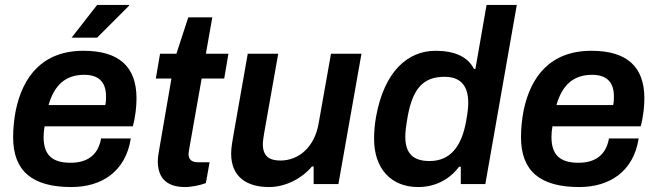

<svg xmlns="http://www.w3.org/2000/svg" viewBox="-20 -743 2651 775"><path d="M269 -591H372L501 -720V-723H372ZM268 12C390 12 487 -50 508 -184H388C376 -115 330 -86 265 -86C189 -86 156 -119 156 -190C156 -203 157 -217 160 -233H516C527 -272 531 -315 531 -346C531 -476 458 -538 317 -538C150 -538 72 -432 44 -299C37 -264 33 -226 33 -189C33 -52 111 12 268 12ZM176 -319C199 -399 244 -441 320 -441C374 -441 408 -416 408 -354C408 -344 408 -332 405 -319Z M727 12C754 12 791 4 811 -4L826 -88H779C753 -88 741 -100 741 -122C741 -125 744 -145 745 -149L794 -426H885L902 -526H811L837 -673H740L692 -526H626L609 -426H672L620 -124C618 -113 617 -102 617 -92C617 -36 642 12 727 12Z M1066 12C1135 12 1201 -25 1239 -71H1246V0H1346L1439 -526H1316L1266 -244C1249 -147 1184 -95 1112 -95C1069 -95 1041 -111 1041 -161C1041 -175 1044 -191 1047 -210L1103 -526H980L923 -202C918 -173 913 -147 913 -123C913 -25 981 12 1066 12Z M1668 12C1732 12 1792 -15 1833 -70H1840V0H1939L2066 -723H1944L1899 -465H1893C1868 -514 1815 -538 1738 -538C1626 -538 1531 -455 1498 -272C1492 -239 1490 -209 1490 -182C1490 -64 1557 12 1668 12ZM1714 -93C1646 -93 1616 -125 1616 -192C1616 -212 1619 -235 1626 -275C1646 -382 1686 -433 1774 -433C1840 -433 1870 -396 1870 -328C1870 -310 1868 -291 1862 -257C1844 -151 1797 -93 1714 -93Z M2318 12C2440 12 2537 -50 2558 -184H2438C2426 -115 2380 -86 2315 -86C2239 -86 2206 -119 2206 -190C2206 -203 2207 -217 2210 -233H2566C2577 -272 2581 -315 2581 -346C2581 -476 2508 -538 2367 -538C2200 -538 2122 -432 2094 -299C2087 -264 2083 -226 2083 -189C2083 -52 2161 12 2318 12ZM2226 -319C2249 -399 2294 -441 2370 -441C2424 -441 2458 -416 2458 -354C2458 -344 2458 -332 2455 -319Z"/></svg>

Font: Archivo SemiBold
Style: Italic
Weight: 600
Italic angle: -10°
Designer: Hector Gatti
Foundry: Omnibus-Type
Version: Version 2.001